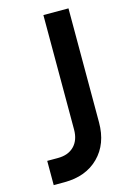

<svg xmlns="http://www.w3.org/2000/svg" viewBox="-117 -812 590 880"><g transform="rotate(-15 177.5 -372.5)"><path d="M25 -105H76Q125 -105 153 -133.5Q181 -162 181 -212V-755H300V-214Q300 -112 239 -51Q178 10 76 10H25Z"/></g></svg>

Font: BLUETTI 2.0 Medium
Style: Italic
Weight: 500
Designer: Stijn de Vries
Foundry: tokotype
Version: Version 2.005;October 31, 2023;FontCreator 14.0.0.2814 64-bi